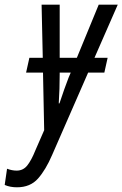

<svg xmlns="http://www.w3.org/2000/svg" viewBox="-112 -556 521 817"><path d="M138 -116Q140 -147 141 -178Q142 -209 142 -239V-247H189L180 -226Q172 -205 161.5 -176Q151 -147 141 -116ZM-40 241Q17 241 50 203.5Q83 166 110 103L263 -247H332L346 -310H290L389 -536H308L215 -310H142V-536H65L70 -310H13L-1 -247H71L76 -2L38 85Q22 125 4.5 147.5Q-13 170 -41 170Q-61 170 -82 162L-92 231Q-69 241 -40 241Z"/></svg>

Font: Noto Sans Display Condensed
Style: Italic
Weight: 400
Width: 3
Designer: Monotype Design team
Foundry: Monotype Imaging Inc.
Version: 1.000